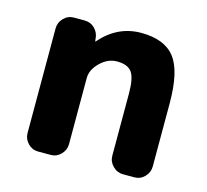

<svg xmlns="http://www.w3.org/2000/svg" viewBox="-83 -625 778 720"><g transform="rotate(15 306.5 -265.0)"><path d="M122 0Q99 0 82.5 -17Q66 -34 66 -57V-463Q66 -486 82.5 -503Q99 -520 122 -520H163Q187 -520 203.5 -503.5Q220 -487 221 -463L222 -455Q222 -454 223 -454L225 -456Q290 -530 381 -530Q472 -530 512 -478.5Q552 -427 552 -303V-57Q552 -34 535.5 -17Q519 0 496 0H452Q429 0 412 -17Q395 -34 395 -57V-298Q395 -358 379 -380.5Q363 -403 321 -403Q286 -403 256.5 -374.5Q227 -346 227 -313V-57Q227 -34 210.5 -17Q194 0 171 0Z"/></g></svg>

Font: Rounded Mplus 1c ExtraBold
Style: Regular
Weight: 800
Version: Version 1.059.20150529